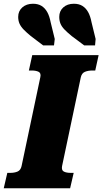

<svg xmlns="http://www.w3.org/2000/svg" viewBox="-56 -1004 546 1024"><path d="M59 -118 159 -592Q164 -614 150 -621Q136 -628 113 -628H98L116 -710H470L452 -628H437Q414 -628 397 -621Q380 -614 375 -592L275 -118Q271 -96 284.5 -89Q298 -82 322 -82H337L318 0H-36L-17 -82H-2Q21 -82 37.5 -89Q54 -96 59 -118ZM214 -886 236 -796 232 -762H174L108 -812Q85 -831 70 -846.5Q55 -862 48 -878Q41 -894 41 -914Q41 -945 63 -964.5Q85 -984 120 -984Q147 -984 165.5 -972.5Q184 -961 196 -939.5Q208 -918 214 -886ZM432 -886 454 -796 451 -762H393L326 -812Q303 -831 288 -846.5Q273 -862 266.5 -878Q260 -894 260 -914Q260 -945 281.5 -964.5Q303 -984 338 -984Q365 -984 383.5 -972.5Q402 -961 414 -939.5Q426 -918 432 -886Z"/></svg>

Font: Roboto Serif 20pt ExtraBold
Style: Italic
Weight: 800
Italic angle: -10°
Version: Version 1.007